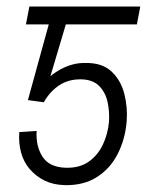

<svg xmlns="http://www.w3.org/2000/svg" viewBox="-20 -548 469 578"><path d="M111.8 -240.2 64 -246.6 141.6 -528.3H402.3L392.1 -474.6H178.2L131.8 -318.8Q147 -331.1 163.8 -340.1Q180.7 -349.1 199.2 -354Q217.8 -358.9 237.3 -358.4Q287.1 -359.4 315.4 -333Q343.8 -306.6 354.2 -265.6Q364.7 -224.6 361.3 -182.1Q356.9 -129.4 334.5 -85Q312 -40.5 271.7 -14.9Q231.4 10.7 174.3 9.3Q139.6 8.3 113.8 -4.6Q87.9 -17.6 69.6 -38.8Q51.3 -60.1 43.5 -88.6Q35.6 -117.2 38.1 -150.4L90.3 -153.8Q87.4 -108.4 107.9 -76.4Q128.4 -44.4 178.2 -43Q219.7 -42 247.1 -61.3Q274.4 -80.6 289.6 -112.5Q304.7 -144.5 308.1 -181.2Q310.1 -211.4 304 -240.2Q297.9 -269 279.1 -288.6Q260.3 -308.1 225.6 -309.1Q187 -310.1 158.7 -291.5Q130.4 -272.9 111.8 -240.2ZM169.9 -528.3 160.6 -474.6H58.1L68.4 -528.3Z"/></svg>

Font: Roboto Condensed Light
Style: Italic
Weight: 300
Italic angle: -12°
Designer: Christian Robertson
Foundry: Google
Version: Version 3.0; 2020